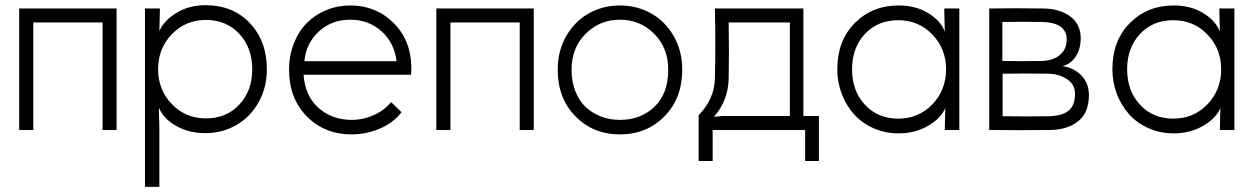

<svg xmlns="http://www.w3.org/2000/svg" viewBox="-20 -503 4852 743"><path d="M108.9 -416V0H54.2V-470.2H431.2V0H377V-416Z M776.9 -44.9Q856 -44.9 906 -98.1Q956.1 -151.4 956.1 -234.9Q956.1 -318.4 906 -372.1Q856 -425.8 776.9 -425.8Q698.2 -425.8 645 -370.6Q591.8 -315.4 591.8 -234.9Q591.8 -155.3 645 -100.1Q698.2 -44.9 776.9 -44.9ZM541 220.2V-470.2H598.6V-460L596.7 -382.8Q613.8 -422.9 662.6 -452.9Q711.4 -482.9 774.9 -482.9Q881.8 -482.9 947.3 -413.1Q1012.7 -343.3 1012.7 -234.9Q1012.7 -165 981.4 -108.4Q950.2 -51.8 895.8 -19.8Q841.3 12.2 774.9 12.2Q710.4 12.2 661.1 -16.1Q611.8 -44.4 594.7 -86.9L596.7 -9.8V220.2Z M1533.7 -68.8Q1501.5 -26.9 1449 -4.9Q1396.5 17.1 1340.8 17.1Q1235.8 17.1 1167.2 -52.7Q1098.6 -122.6 1098.6 -232.9Q1098.6 -288.1 1117.2 -335.2Q1135.7 -382.3 1167.7 -414.3Q1199.7 -446.3 1243.2 -464.1Q1286.6 -481.9 1335.4 -481.9Q1434.6 -481.9 1502.4 -414.8Q1570.3 -347.7 1571.8 -243.2Q1571.8 -222.7 1570.8 -213.9H1154.8Q1160.6 -130.9 1213.1 -85Q1265.6 -39.1 1340.8 -39.1Q1385.3 -39.1 1426 -57.4Q1466.8 -75.7 1493.7 -107.9ZM1157.7 -266.1H1514.6Q1506.3 -336.9 1456.5 -381.8Q1406.7 -426.8 1335.4 -426.8Q1264.2 -426.8 1214.6 -381.8Q1165 -336.9 1157.7 -266.1Z M1723.1 -416V0H1668.5V-470.2H2045.4V0H1991.2V-416Z M2191.9 -232.9Q2191.9 -186.5 2206.8 -149.2Q2221.7 -111.8 2247.3 -88.1Q2272.9 -64.5 2306.6 -51.8Q2340.3 -39.1 2378.9 -39.1Q2460 -39.1 2512.9 -90.1Q2565.9 -141.1 2565.9 -232.9Q2565.9 -318.4 2511.2 -372.6Q2456.5 -426.8 2378.9 -426.8Q2301.3 -426.8 2246.6 -372.6Q2191.9 -318.4 2191.9 -232.9ZM2138.2 -232.9Q2138.2 -306.2 2171.4 -363.8Q2204.6 -421.4 2259.3 -451.7Q2314 -481.9 2378.9 -481.9Q2443.8 -481.9 2498.8 -451.7Q2553.7 -421.4 2586.9 -363.8Q2620.1 -306.2 2620.1 -232.9Q2620.1 -123 2551.5 -53Q2482.9 17.1 2378.9 17.1Q2275.4 17.1 2206.8 -53Q2138.2 -123 2138.2 -232.9Z M2799.8 -416Q2801.8 -299.3 2799.8 -200.2Q2798.3 -113.8 2742.7 -50.8L2775.9 -54.2H3036.6V-416ZM2683.6 120.1V-57.1Q2745.1 -120.1 2746.6 -200.2Q2749.5 -335.4 2746.6 -470.2H3088.9V-54.2H3148.9V120.1H3095.7V0H2737.8V120.1Z M3456.1 -43.9Q3534.7 -43.9 3587.9 -99.1Q3641.1 -154.3 3641.1 -234.9Q3641.1 -314.5 3587.9 -369.6Q3534.7 -424.8 3456.1 -424.8Q3377 -424.8 3327.1 -371.6Q3277.3 -318.4 3277.3 -234.9Q3277.3 -151.4 3327.1 -97.7Q3377 -43.9 3456.1 -43.9ZM3220.2 -234.9Q3220.2 -345.7 3287.8 -413.8Q3355.5 -481.9 3458 -481.9Q3522.9 -481.9 3571.3 -452.6Q3619.6 -423.3 3636.2 -380.9L3634.3 -458V-470.2H3692.4V0H3636.2V-7.8L3638.2 -85Q3621.6 -44.9 3571 -15.9Q3520.5 13.2 3458 13.2Q3405.8 13.2 3360.8 -6.6Q3315.9 -26.4 3285.4 -60.3Q3254.9 -94.2 3237.5 -139.4Q3220.2 -184.6 3220.2 -234.9Z M3858.9 -267.1Q3935.1 -265.6 4011.2 -267.1Q4055.7 -268.1 4081.8 -290.5Q4107.9 -313 4107.9 -350.1Q4107.9 -416.5 4010.3 -418Q3934.6 -419.4 3858.9 -418ZM3808.1 0V-470.2Q3912.1 -471.7 4018.1 -470.2Q4081.5 -469.2 4121.8 -439.2Q4162.1 -409.2 4162.1 -355Q4162.1 -313 4142.6 -283.7Q4123 -254.4 4090.8 -247.1Q4132.8 -242.2 4163.3 -212.4Q4193.8 -182.6 4193.8 -134.8Q4193.8 -67.4 4152.8 -34.2Q4111.8 -1 4043.9 0Q3925.3 1.5 3808.1 0ZM3859.9 -53.2Q3948.7 -51.8 4039.1 -53.2Q4089.8 -54.2 4115 -74.5Q4140.1 -94.7 4140.1 -140.1Q4140.1 -176.3 4109.4 -196.5Q4078.6 -216.8 4037.1 -217.8Q3947.8 -219.2 3859.9 -217.8Z M4520.5 -43.9Q4599.1 -43.9 4652.3 -99.1Q4705.6 -154.3 4705.6 -234.9Q4705.6 -314.5 4652.3 -369.6Q4599.1 -424.8 4520.5 -424.8Q4441.4 -424.8 4391.6 -371.6Q4341.8 -318.4 4341.8 -234.9Q4341.8 -151.4 4391.6 -97.7Q4441.4 -43.9 4520.5 -43.9ZM4284.7 -234.9Q4284.7 -345.7 4352.3 -413.8Q4419.9 -481.9 4522.5 -481.9Q4587.4 -481.9 4635.7 -452.6Q4684.1 -423.3 4700.7 -380.9L4698.7 -458V-470.2H4756.8V0H4700.7V-7.8L4702.6 -85Q4686 -44.9 4635.5 -15.9Q4585 13.2 4522.5 13.2Q4470.2 13.2 4425.3 -6.6Q4380.4 -26.4 4349.9 -60.3Q4319.3 -94.2 4302 -139.4Q4284.7 -184.6 4284.7 -234.9Z"/></svg>

Font: Kreadon Light
Style: Regular
Weight: 300
Designer: kohakuno
Foundry: StudioGnu
Version: Version 1.000;Glyphs 3.1.2 (3151)